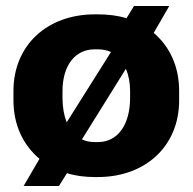

<svg xmlns="http://www.w3.org/2000/svg" viewBox="-20 -580 644 642"><path d="M59 42H177L204 -1C232 8 264 12 297 12H307C468 12 579 -93 579 -244V-276C579 -357 548 -424 494 -470L546 -560H428L403 -519C374 -528 342 -532 307 -532H297C136 -532 25 -427 25 -276V-244C25 -163 57 -95 112 -49ZM203 -171C194 -194 189 -221 189 -253V-275C189 -361 231 -415 296 -415H308C324 -415 338 -412 351 -406ZM296 -105C280 -105 266 -108 254 -114L401 -350C410 -329 415 -304 415 -275V-253C415 -162 373 -105 308 -105Z"/></svg>

Font: Fixel Text ExtraBold
Style: Regular
Weight: 800
Width: 4
Designer: AlfaBravo + MacPaw
Foundry: Kyrylo Tkachov, Marchela Mozhyna, Serhii Makarenko, Maria Weinstein, Zakhar Kryvoshyya
Version: Version 1.211